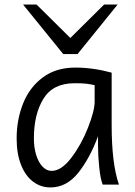

<svg xmlns="http://www.w3.org/2000/svg" viewBox="-20 -801 584 833"><path d="M405.3 -167V-210Q369.6 -113.8 319.1 -50.8Q268.6 12.2 198.7 12.2Q157.2 12.2 124 -12.5Q90.8 -37.1 71.5 -85.2Q52.2 -133.3 52.2 -200.2Q52.2 -281.7 80.1 -351.8Q107.9 -421.9 165.3 -464.8Q222.7 -507.8 306.6 -507.8Q383.3 -507.8 464.4 -485.8V-258.8Q464.4 -91.3 496.1 0H425.8Q416 -22.5 410.6 -74.2Q405.3 -126 405.3 -167ZM303.7 -439.9Q209.5 -439.9 168.2 -372.3Q127 -304.7 127 -200.2Q127 -160.2 137.2 -127.9Q147.5 -95.7 165 -77.6Q182.6 -59.6 203.6 -59.6Q246.1 -59.6 289.3 -116.2Q332.5 -172.9 361.6 -246.6Q390.6 -320.3 390.6 -359.9V-431.6Q373 -435.5 355.5 -437.7Q337.9 -439.9 303.7 -439.9ZM138.7 -781.2 285.2 -636.2 431.6 -781.2H490.2L316.4 -566.4H254.4L80.1 -781.2Z"/></svg>

Font: Lesson One Light
Style: Regular
Weight: 300
Designer: But Ko, Victor Gaultney, Annie Olsen, Julie Remington, Don Collingsworth, Eric Hays, Becca Hirsbrunner
Version: Version 1.100